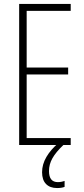

<svg xmlns="http://www.w3.org/2000/svg" viewBox="-20 -734 425 972"><path d="M338 0H77V-714H338V-679H115V-392H325V-357H115V-35H338ZM228 132Q228 188 273 188Q283 188 292.5 186Q302 184 307 182V212Q300 215 290 216.5Q280 218 269 218Q233 218 213 197.5Q193 177 193 138Q193 98 215 60.5Q237 23 276 -10L301 0Q263 36 245.5 67Q228 98 228 132Z"/></svg>

Font: Noto Sans Gujarati ExtraCondensed ExtraLight
Style: Regular
Weight: 200
Width: 2
Designer: Jelle Bosma - Monotype Design Team, Universal Thirst
Foundry: Monotype Imaging Inc.
Version: Version 2.106; ttfautohint (v1.8.4.7-5d5b)